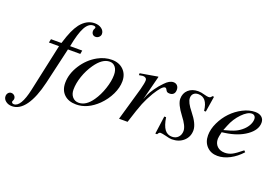

<svg xmlns="http://www.w3.org/2000/svg" viewBox="-251 -1049 2353 1620"><g transform="rotate(20 925.5 -238.5)"><path d="M53.2 -401.9 60.1 -434.1H153.8Q176.3 -506.3 194.6 -546.9Q212.9 -587.4 235.8 -618.2Q290.5 -687 361.8 -687Q399.4 -687 424.3 -668.5Q449.2 -649.9 449.2 -622.1Q449.2 -605.5 436 -593.3Q422.9 -581.1 405.8 -581.1Q389.2 -581.1 379.2 -592Q369.1 -603 369.1 -621.1Q369.1 -632.8 375 -642.1Q378.9 -648.4 378.9 -651.9Q378.9 -665 356.9 -665Q314.5 -665 284.4 -609.4Q254.4 -553.7 231.9 -434.1H340.8L335 -401.9H224.1L148.9 -77.1Q115.7 63.5 63.2 136.7Q10.7 210 -57.1 210Q-90.3 210 -113.3 192.1Q-136.2 174.3 -136.2 148.9Q-136.2 130.9 -125.5 118.4Q-114.7 106 -99.1 106Q-82.5 106 -70.8 117.2Q-59.1 128.4 -59.1 145Q-59.1 153.3 -64 162.1Q-67.9 168.5 -67.9 171.9Q-67.9 179.2 -62.3 184.1Q-56.6 189 -47.9 189Q15.6 189 51.8 23.9L144 -401.9Z M604 -446.8Q668.5 -446.8 708.3 -408Q748 -369.1 748 -306.2Q748 -249.5 718.8 -188.2Q689.5 -127 639.2 -77.1Q547.9 11.2 446.8 11.2Q377.9 11.2 338.4 -26.4Q298.8 -64 298.8 -129.9Q298.8 -210 349.1 -289.3Q399.4 -368.7 479 -413.1Q540.5 -446.8 604 -446.8ZM591.8 -425.8Q525.4 -425.8 464.8 -337.9Q427.2 -283.7 405.5 -220Q383.8 -156.2 383.8 -100.1Q383.8 -59.6 405.5 -34.7Q427.2 -9.8 461.9 -9.8Q527.8 -9.8 582 -88.9Q617.2 -139.2 640.1 -207.8Q663.1 -276.4 663.1 -332Q663.1 -375.5 643.6 -400.6Q624 -425.8 591.8 -425.8Z M905.8 0H829.1L914.1 -295.9Q930.2 -357.4 930.2 -379.9Q930.2 -393.6 920.9 -400.9Q911.6 -408.2 895 -408.2Q891.1 -408.2 860.8 -402.8V-419.9Q969.2 -438 1018.1 -446.8L1021 -444.8L964.8 -225.1L980 -262.2Q992.2 -292 1020.5 -332.3Q1048.8 -372.6 1080.1 -403.8Q1120.1 -446.8 1156.7 -446.8Q1177.7 -446.8 1190.9 -432.9Q1204.1 -418.9 1204.1 -395Q1204.1 -371.1 1191.7 -358.2Q1179.2 -345.2 1156.7 -345.2Q1141.6 -345.2 1134.3 -349.9Q1127 -354.5 1121.1 -367.2Q1114.3 -380.9 1104 -380.9Q1078.1 -380.9 1023.9 -293Q989.3 -234.4 968 -182.1Q946.8 -129.9 905.8 0Z M1181.6 -147.9H1197.8Q1209 -75.7 1233.4 -42.7Q1257.8 -9.8 1299.8 -9.8Q1333.5 -9.8 1354.7 -31.7Q1376 -53.7 1376 -88.9Q1376 -132.3 1319.8 -204.1Q1256.8 -287.1 1256.8 -335Q1256.8 -385.3 1290.5 -416Q1324.2 -446.8 1378.9 -446.8Q1405.8 -446.8 1438 -437Q1463.4 -430.2 1473.6 -430.2Q1485.4 -430.2 1491.7 -434.1Q1498 -438 1503.9 -448.2H1519L1496.6 -307.1H1481Q1474.6 -366.2 1451.4 -395Q1428.2 -423.8 1387.7 -423.8Q1361.3 -423.8 1345.9 -409.2Q1330.6 -394.5 1330.6 -369.1Q1330.6 -330.1 1384.8 -263.2Q1452.6 -179.2 1452.6 -122.1Q1452.6 -64 1411.4 -26.4Q1370.1 11.2 1305.7 11.2Q1285.6 11.2 1250 1Q1213.9 -7.8 1199.7 -7.8Q1186 -7.8 1175.8 13.2H1159.7Z M1913.6 -110.8 1926.3 -98.1Q1880.4 -46.9 1824.7 -17.8Q1769 11.2 1715.3 11.2Q1656.2 11.2 1619.4 -26.9Q1582.5 -64.9 1582.5 -126Q1582.5 -181.6 1610.4 -240.2Q1638.2 -298.8 1681.4 -344Q1724.6 -389.2 1780.8 -418Q1836.9 -446.8 1890.6 -446.8Q1927.7 -446.8 1949.2 -428.7Q1970.7 -410.6 1970.7 -378.9Q1970.7 -313.5 1897.2 -261Q1823.7 -208.5 1709.5 -192.9L1681.6 -189Q1670.4 -141.6 1670.4 -126Q1670.4 -84.5 1696 -59.8Q1721.7 -35.2 1764.6 -35.2Q1797.9 -35.2 1828.4 -50.5Q1858.9 -65.9 1913.6 -110.8ZM1706.5 -255.9 1688.5 -210.9Q1754.9 -227.5 1789.6 -243.4Q1824.2 -259.3 1852.5 -286.1Q1876.5 -308.6 1889.9 -335Q1903.3 -361.3 1903.3 -386.2Q1903.3 -403.3 1893.8 -413.6Q1884.3 -423.8 1868.7 -423.8Q1830.6 -423.8 1781.7 -373.5Q1732.9 -323.2 1706.5 -255.9Z"/></g></svg>

Font: Accordance
Style: Italic
Weight: 400
Italic angle: -11°
Version: Version 1.2 (build January 31, 2020) Miklal Software Solutio